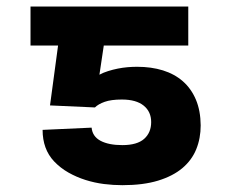

<svg xmlns="http://www.w3.org/2000/svg" viewBox="-20 -548 695 577"><path d="M71.7 -411.2V-528.4H545.8V-411.2H291.9L278.8 -323.5Q290.5 -329.9 304.7 -334.3Q318.9 -338.8 333.8 -341.8Q348.7 -344.8 363.8 -346.1Q378.9 -347.3 392 -347.3Q434.7 -347.3 469.6 -336.5Q504.6 -325.6 529.7 -303.6Q554.7 -281.6 568.7 -248.6Q582.7 -215.6 583.1 -171.2Q583.1 -132.5 569.8 -99.6Q556.5 -66.8 528.1 -42.8Q499.6 -18.8 454.9 -5.1Q410.2 8.5 347.7 8.5Q320.7 8.5 292.4 5Q264.2 1.4 237.2 -7.1Q210.2 -15.6 185.9 -29.3Q161.6 -43 142.4 -63.2Q108 -99.8 108 -157.7L255.3 -164.4Q257.8 -137.8 282.3 -124.8Q306.8 -111.9 347.7 -111.9Q392 -111.9 413.2 -130.7Q434.3 -149.5 434.3 -181.1Q434.3 -212.4 411.8 -230.6Q389.2 -248.9 346.2 -248.9Q313.9 -248.9 294.6 -242Q275.2 -235.1 265.3 -225.1L130.3 -231.2L154.5 -411.2Z"/></svg>

Font: Inter P
Style: Bold
Weight: 700
Designer: Rasmus Andersson
Foundry: rsms
Version: Version 3.018;git-588b23468